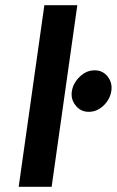

<svg xmlns="http://www.w3.org/2000/svg" viewBox="-20 -720 450 740"><path d="M151 -700 52 0H179L278 -700ZM409 -369Q414 -400 395 -425Q376 -449 345 -449Q313 -449 288 -425Q262 -400 257 -369Q252 -337 272 -313Q291 -289 322 -289Q354 -289 379 -313Q404 -337 409 -369Z"/></svg>

Font: Unageo
Style: Bold-Italic
Weight: 700
Designer: Richard Sepsi
Foundry: Richard Sepsi
Version: Version 2.000